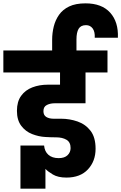

<svg xmlns="http://www.w3.org/2000/svg" viewBox="-41 -1041 723 1145"><path d="M81 84V-173H222Q225 -138 247.5 -118Q270 -98 309 -98Q344 -98 362 -115.5Q380 -133 380 -158Q380 -193 355.5 -207.5Q331 -222 293 -222Q278 -222 262.5 -222.5Q247 -223 230 -224Q190 -226 150.5 -241.5Q111 -257 85.5 -291Q60 -325 60 -380Q60 -435 85 -469.5Q110 -504 152 -520Q194 -536 244 -536H317V-609H-21V-740H600V-609H469V-425H284Q259 -425 238.5 -415Q218 -405 218 -378Q218 -354 235 -343.5Q252 -333 279 -333H323Q374 -333 421.5 -316.5Q469 -300 499 -261Q529 -222 529 -154Q529 -80 483.5 -31Q438 18 355 18Q305 18 274 -0.5Q243 -19 230 -34V84ZM270 -715V-804Q270 -844 279.5 -882.5Q289 -921 311 -952.5Q333 -984 371.5 -1002.5Q410 -1021 469 -1021Q566 -1021 616 -965.5Q666 -910 662 -816H524Q526 -852 511.5 -871.5Q497 -891 472 -891Q441 -891 428 -869.5Q415 -848 415 -806V-715Z"/></svg>

Font: Poppins
Style: Bold
Weight: 700
Designer: Ninad Kale (Devanagari), Jonny Pinhorn (Latin)
Version: Version 5.002